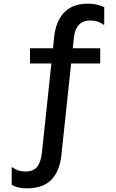

<svg xmlns="http://www.w3.org/2000/svg" viewBox="-20 -786 634 1050"><path d="M270 -522 276 -582Q285 -671 331.5 -718.5Q378 -766 461 -766Q484 -766 504 -762Q524 -758 550 -747V-651H546Q515 -674 475 -674Q432 -674 410 -648.5Q388 -623 384 -580L378 -522H528V-439H369L316 60Q307 149 261.5 196.5Q216 244 125 244Q76 244 44 225V129H48Q79 152 117 152Q162 152 182.5 127Q203 102 209 51L261 -439H144V-522Z"/></svg>

Font: Amiko SemiBold
Style: Regular
Weight: 600
Designer: Pablo Impallari, Rodrigo Fuenzalida, Andres Torresi
Foundry: Impallari Type
Version: Version 1.001; ttfautohint (v1.3)